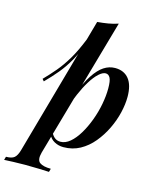

<svg xmlns="http://www.w3.org/2000/svg" viewBox="-223 -888 935 1162"><g transform="rotate(15 245.0 -307.0)"><path d="M376 -484Q357 -484 333 -462Q309 -440 285 -401Q261 -362 240 -313Q219 -264 206 -209L227 -313Q258 -392 289 -439.5Q320 -487 353 -508.5Q386 -530 423 -530Q479 -530 509.5 -492Q540 -454 540 -380Q540 -334 527.5 -281Q515 -228 490 -176Q465 -124 429 -80.5Q393 -37 346.5 -11.5Q300 14 243 14Q212 14 186.5 0Q161 -14 150 -39L157 -56Q169 -33 183.5 -23Q198 -13 217 -13Q248 -13 277 -37.5Q306 -62 331 -103.5Q356 -145 375 -196Q394 -247 404 -300Q414 -353 414 -399Q414 -447 404 -465.5Q394 -484 376 -484ZM245 -771Q281 -774 313 -779.5Q345 -785 374 -795L125 80Q112 128 134 144Q156 160 204 160L198 181Q176 180 135 178.5Q94 177 48 177Q11 177 -26.5 178.5Q-64 180 -83 181L-77 160Q-41 160 -25 146.5Q-9 133 1 98ZM15 -353Q52 -391 84.5 -429.5Q117 -468 148.5 -520.5Q180 -573 212 -653L215 -637Q194 -568 164.5 -515.5Q135 -463 100 -421Q65 -379 26 -340Z"/></g></svg>

Font: Playfair Display SemiBold
Style: Italic
Weight: 600
Italic angle: -14°
Designer: Claus Eggers Sørensen
Foundry: Claus Eggers Sørensen
Version: Version 1.203